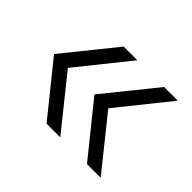

<svg xmlns="http://www.w3.org/2000/svg" viewBox="-102 -802 803 803"><g transform="rotate(45 300.0 -400.0)"><path d="M474 -172 290 -400 474 -628H555L372 -400L555 -172ZM235 -172 51 -400 235 -628H316L133 -400L316 -172Z"/></g></svg>

Font: Victor Mono Light
Style: Regular
Weight: 300
Monospace: yes
Designer: Rune Bjørnerås
Version: Version 1.561;gftools[0.9.30]